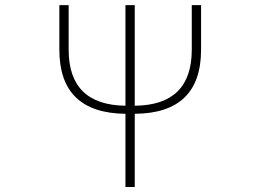

<svg xmlns="http://www.w3.org/2000/svg" viewBox="-20 -746 1040 766"><path d="M745.1 -725.6H782.2V-547.9Q782.2 -293.9 517.6 -292V0H480.5V-292Q216.8 -294.9 216.8 -547.9V-725.6H253.9V-547.9Q253.9 -327.1 480.5 -324.2V-725.6H517.6V-324.2Q745.1 -326.2 745.1 -547.9Z"/></svg>

Font: Gen Shin Gothic Monospace ExtraLight
Style: Regular
Weight: 200
Designer: [Source Han Sans]
Ryoko NISHIZUKA  (kana & ideographs); Paul D. Hunt (Latin, Greek & Cyrillic); Wenlong ZHANG  (bopomofo
Version: Version 1.002.20150607